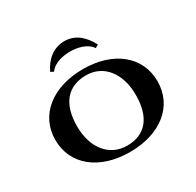

<svg xmlns="http://www.w3.org/2000/svg" viewBox="-149 -853 1049 1026"><g transform="rotate(-30 375.0 -339.5)"><path d="M218 -579 237 -570C265 -611 325 -620.5 365 -620.5C405 -620.5 465 -609.5 493 -567.5L512 -579C481 -637 436 -684 365 -684C295 -684 245 -638 218 -579ZM60 -250C60 -97 186 5 375 5C564 5 690 -97 690 -250C690 -403 564 -505 377 -505C187.6 -505 60 -403 60 -250ZM197 -255C197 -393.4 260.3 -468 375 -468C481.5 -468 553 -378.8 553 -245C553 -107.1 491.8 -32 378 -32C269.4 -32 197 -121.2 197 -255Z"/></g></svg>

Font: Prida01
Style: Black
Weight: 900
Designer: gluk
Foundry: gluk
Version: Version 00.072